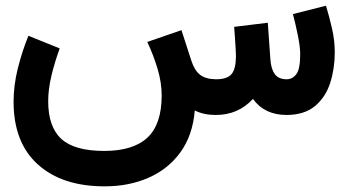

<svg xmlns="http://www.w3.org/2000/svg" viewBox="-20 -409 1239 683"><path d="M747.6 0Q704.1 0 672.9 -16.1Q665.5 72.3 622.1 132.3Q578.6 192.4 508.8 223.1Q439 253.9 352.1 253.9Q201.2 253.9 114.7 176Q28.3 98.1 28.3 -46.9Q28.3 -105 43.2 -165Q58.1 -225.1 81.1 -281.7L192.4 -236.8Q175.3 -190.4 163.3 -141.1Q151.4 -91.8 151.4 -49.3Q151.4 42 198 85Q244.6 127.9 350.6 127.9Q453.1 127.9 503.9 81.1Q554.7 34.2 555.2 -68.4Q555.2 -115.7 540.3 -165Q525.4 -214.4 503.9 -259.8L625.5 -301.8L660.6 -193.4Q671.9 -158.2 691.9 -142.8Q711.9 -127.4 748.5 -127Q788.6 -127 804 -145.8Q819.3 -164.6 819.3 -209.5Q819.3 -216.3 818.4 -234.1Q817.4 -252 815.9 -273.7Q814.5 -295.4 813 -313.5L932.6 -328.1L941.9 -197.3Q944.3 -163.1 957.8 -145Q971.2 -127 999.5 -127Q1020.5 -127 1034.2 -145.3Q1047.9 -163.6 1047.9 -215.8Q1047.9 -241.7 1039.8 -282Q1031.7 -322.3 1022 -358.9L1139.6 -388.7Q1151.9 -348.6 1161.4 -306.2Q1170.9 -263.7 1170.9 -223.1Q1170.9 -165.5 1154.8 -114.7Q1138.7 -64 1101.1 -32.2Q1063.5 -0.5 1000 0Q920.9 0 879.9 -57.1Q827.1 0 747.6 0Z"/></svg>

Font: Vazir FD
Style: Bold-FD
Weight: 700
Designer: Saber Rastikerdar
Foundry: Saber Rastikerdar
Version: Version 30.1.0